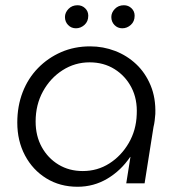

<svg xmlns="http://www.w3.org/2000/svg" viewBox="-20 -700 690 733"><path d="M276 13Q209 13 157 -19Q105 -51 75.5 -106.5Q46 -162 46 -232Q46 -295 66.5 -348Q87 -401 125 -440Q163 -479 213.5 -501Q264 -523 324 -523Q374 -523 419.5 -505.5Q465 -488 500 -455Q535 -422 555 -374Q575 -326 573 -265Q572 -252 570.5 -239.5Q569 -227 566 -215L532 0H462L478 -101H477Q442 -49 390 -18Q338 13 276 13ZM296 -47Q352 -47 397.5 -76Q443 -105 471.5 -154Q500 -203 502 -263Q505 -321 482 -365.5Q459 -410 417.5 -436Q376 -462 322 -462Q266 -462 219 -432Q172 -402 144 -351Q116 -300 116 -236Q116 -181 139.5 -138.5Q163 -96 203.5 -71.5Q244 -47 296 -47ZM447 -592Q429 -592 417 -604.5Q405 -617 405 -635Q405 -652 418.5 -666Q432 -680 453 -680Q470 -680 482 -668.5Q494 -657 494 -640Q494 -618 479.5 -605Q465 -592 447 -592ZM270 -592Q252 -592 240 -604.5Q228 -617 228 -635Q228 -652 241.5 -666Q255 -680 276 -680Q293 -680 305 -668.5Q317 -657 317 -640Q317 -618 302.5 -605Q288 -592 270 -592Z"/></svg>

Font: MuseoModerno Thin Light
Style: Italic
Weight: 300
Italic angle: -9°
Version: Version 1.003